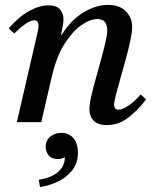

<svg xmlns="http://www.w3.org/2000/svg" viewBox="-20 -500 635 786"><path d="M191 -182 149 0H49L131 -355Q138 -384 138 -393Q138 -417 120 -417Q106 -417 83.5 -401.5Q61 -386 39 -363Q32 -368 26.5 -373Q21 -378 16 -384Q56 -431 98.5 -454.5Q141 -478 178 -478Q212 -478 226 -461Q240 -444 240 -421Q240 -409 236.5 -392.5Q233 -376 230 -358H233Q271 -419 322.5 -449.5Q374 -480 422 -480Q470 -480 495.5 -453.5Q521 -427 521 -389Q521 -368 513.5 -333Q506 -298 495 -258Q484 -218 473 -179.5Q462 -141 454.5 -111.5Q447 -82 447 -70Q447 -63 451 -57Q455 -51 465 -51Q482 -51 508 -69Q534 -87 555 -113Q568 -104 578 -93Q544 -48 504.5 -18Q465 12 417 12Q380 12 363 -6.5Q346 -25 346 -53Q346 -73 353.5 -106Q361 -139 372 -178Q383 -217 393.5 -255.5Q404 -294 411.5 -326Q419 -358 419 -376Q419 -396 410 -409Q401 -422 378 -422Q349 -422 313 -397Q277 -372 244.5 -321Q212 -270 193 -190ZM231 44Q263 44 281 66Q299 88 299 125Q299 165 278 194Q257 223 221.5 241Q186 259 144 266Q143 261 141 250.5Q139 240 139 236Q190 228 217.5 204Q245 180 245 148V143Q234 151 218 151Q191 151 179 135.5Q167 120 167 101Q167 74 186 59Q205 44 231 44Z"/></svg>

Font: Tiro Bangla
Style: Italic
Weight: 400
Italic angle: -11°
Designer: Bangla: John Hudson & Fiona Ross, assisted by Neelakash Kshetrimayum. Latin: John Hudson with Paul Hanslow, assisted by 
Foundry: Tiro Typeworks Ltd.
Version: Version 1.60